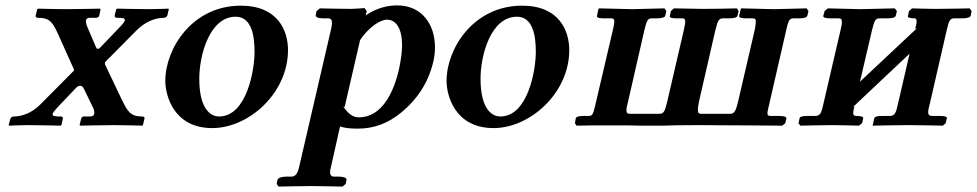

<svg xmlns="http://www.w3.org/2000/svg" viewBox="-20 -465 3623 712"><path d="M199 -73 258 -135C265 -143 271 -147 277 -147C283 -147 287 -144 291 -136L322 -72C326 -65 332 -52 329 -42C328 -37 324 -33 313 -33H291C288 -33 282 -31 281 -25L275 -1L279 1C279 1 357 -1 406 -1C446 -1 507 1 507 1L510 -1L516 -26C517 -30 513 -33 507 -33C462 -33 452 -54 430 -99L370 -225C368 -230 369 -234 373 -238L487 -353C521 -387 559 -399 588 -399C594 -399 600 -404 601 -409L606 -431L604 -433C604 -433 562 -431 536 -431C489 -431 416 -433 416 -433L411 -431L405 -407C405 -403 407 -400 412 -399H416C436 -399 443 -397 443 -391C443 -385 434 -374 419 -359L350 -287C344 -282 339 -283 337 -288L306 -360C303 -367 297 -380 299 -390C300 -396 305 -399 314 -399H337C340 -399 346 -401 348 -407L353 -431L350 -433C350 -433 271 -431 222 -431C183 -431 122 -433 122 -433L118 -431L112 -406C111 -402 116 -399 121 -399C166 -399 176 -381 197 -335L254 -208C255 -206 255 -203 251 -200L131 -79C98 -45 60 -33 31 -33C24 -33 19 -28 18 -23L12 -1L15 1C15 1 56 -1 83 -1C130 -1 204 1 204 1L208 -1L213 -25C214 -29 212 -32 207 -33H203C183 -33 175 -35 175 -41C175 -47 185 -58 199 -73Z M593 -165C593 -111 624 10 767 10C904 10 1048 -121 1048 -279C1048 -351 1011 -444 873 -444C693 -444 593 -285 593 -165ZM719 -173C719 -260 757 -403 854 -403C913 -403 924 -333 924 -272C924 -208 896 -33 792 -33C769 -33 719 -50 719 -173Z M1340 -424 1332 -435C1332 -435 1292 -432 1282 -432C1246 -432 1166 -434 1166 -434L1154 -424L1151 -410C1149 -402 1159 -397 1177 -397H1196C1207 -397 1211 -392 1211 -380C1211 -374 1210 -367 1208 -358L1090 151C1085 176 1077 190 1060 190H1042C1023 190 1011 195 1009 202L1006 217L1013 227C1013 227 1095 225 1131 225C1169 225 1250 227 1250 227L1262 217L1265 202C1267 195 1254 190 1238 190H1219C1209 190 1204 184 1204 173C1204 167 1206 160 1208 151L1241 4C1259 10 1280 12 1307 12C1368 12 1419 -8 1467 -47C1527 -96 1569 -159 1587 -237C1591 -255 1593 -272 1593 -290C1593 -375 1544 -445 1453 -445C1424 -445 1382 -439 1336 -408ZM1315 -315 1313 -313C1346 -364 1390 -392 1415 -392C1449 -392 1471 -359 1471 -297C1471 -273 1467 -244 1460 -210C1441 -126 1398 -30 1311 -30C1299 -30 1278 -32 1253 -70L1258 -68Z M1636 -165C1636 -111 1667 10 1810 10C1947 10 2091 -121 2091 -279C2091 -351 2054 -444 1916 -444C1736 -444 1636 -285 1636 -165ZM1762 -173C1762 -260 1800 -403 1897 -403C1956 -403 1967 -333 1967 -272C1967 -208 1939 -33 1835 -33C1812 -33 1762 -50 1762 -173Z M2896 -355C2904 -392 2909 -397 2924 -397H2945C2963 -397 2973 -401 2974 -407L2978 -424L2971 -434C2936 -433 2886 -432 2851 -431L2728 -434L2726 -428L2721 -406C2719 -400 2729 -397 2746 -397H2770C2779 -397 2783 -395 2783 -385C2783 -378 2781 -369 2779 -355L2717 -88C2710 -60 2705 -43 2689 -43H2580C2572 -43 2568 -46 2568 -58C2568 -64 2569 -74 2572 -88L2633 -354C2642 -391 2647 -397 2662 -397H2686C2704 -397 2714 -401 2715 -407L2719 -424L2713 -434C2676 -433 2624 -432 2587 -432L2479 -434L2468 -424L2464 -406C2462 -400 2471 -397 2488 -397H2508C2517 -397 2521 -395 2521 -385C2521 -378 2519 -368 2516 -354L2454 -87C2446 -54 2442 -43 2426 -43H2317C2307 -43 2303 -46 2303 -56C2303 -63 2305 -73 2309 -88L2370 -355C2379 -392 2383 -397 2398 -397H2417C2435 -397 2446 -401 2447 -407L2451 -424L2444 -434C2409 -433 2359 -432 2324 -431L2201 -434L2198 -428L2194 -406C2192 -400 2201 -397 2218 -397H2244C2254 -397 2258 -395 2258 -385C2258 -378 2256 -369 2253 -355L2187 -73C2178.8 -38 2176 -35 2161 -35H2145C2128 -35 2117 -33 2115 -26L2112 -8L2118 1C2146 0 2196 0 2226 0H2309C2335 1 2361 1 2394 1C2441 1 2460 1 2472 0C2486 0 2501 -1 2569 -1C2609 -1 2667 0 2754 0L2881 1L2892 -8L2896 -25C2898 -31 2889 -35 2871 -35H2841C2831 -35 2826 -36 2826 -45C2826 -51 2828 -59 2831 -72Z M3171 -431 3050 -434 3038 -424 3033 -406C3032 -400 3041 -397 3059 -397H3088C3098 -397 3102 -395 3102 -384C3102 -377 3100 -365 3096 -349L3033 -78C3026 -46 3022 -36 3004 -35H2975C2957 -35 2946 -33 2945 -26L2941 -8L2948 1C2948 1 3029 -1 3071 -1C3102 -1 3165 1 3165 1L3177 -8L3181 -26C3182 -32 3174 -35 3155 -35C3147 -35 3144 -39 3144 -46C3144 -52 3146 -59 3148 -68V-70L3143 -68L3353 -266L3310 -80C3303 -48 3299 -36 3281 -35H3251C3234 -35 3224 -33 3222 -26L3216 1C3216 1 3306 -1 3349 -1C3393 -1 3476 1 3476 1L3487 -8L3491 -26C3493 -32 3484 -35 3466 -35H3436C3426 -36 3422 -39 3422 -49C3422 -56 3424 -66 3428 -80L3490 -350C3499 -388 3502 -397 3519 -397H3549C3568 -397 3578 -401 3580 -407L3583 -424L3576 -434C3576 -434 3493 -432 3448 -432C3420 -432 3362 -434 3362 -434L3351 -424L3347 -406C3345 -400 3354 -397 3372 -397C3377 -397 3379 -393 3379 -386C3379 -379 3377 -369 3374 -358L3380 -360L3169 -162L3213 -350C3222 -388 3226 -397 3242 -397H3272C3290 -397 3301 -401 3302 -407L3306 -424L3298 -434Z"/></svg>

Font: Linux Libertine O
Style: Bold Italic
Weight: 700
Italic angle: -11.5°
Designer: Philipp H. Poll
Foundry: Philipp H. Poll
Version: Version 4.1.0